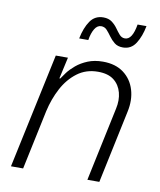

<svg xmlns="http://www.w3.org/2000/svg" viewBox="-83 -804 727 871"><g transform="rotate(10 280.5 -369.0)"><path d="M433 -619Q409 -619 394 -631Q379 -643 368 -658.5Q357 -674 346.5 -685.5Q336 -697 320 -697Q302 -697 290 -677Q278 -657 273 -625H231Q241 -675 262.5 -706.5Q284 -738 323 -738Q347 -738 362.5 -726.5Q378 -715 388.5 -700Q399 -685 409.5 -673Q420 -661 435 -661Q469 -661 481 -733H522Q513 -685 492 -652Q471 -619 433 -619ZM27 0 140 -530H196L174 -431H178Q185 -442 198.5 -460Q212 -478 234 -496.5Q256 -515 286.5 -527.5Q317 -540 356 -540Q414 -540 451.5 -512Q489 -484 503 -437.5Q517 -391 505 -336L434 0H379L451 -340Q460 -380 451 -414.5Q442 -449 415.5 -470Q389 -491 342 -491Q287 -491 246.5 -460.5Q206 -430 180 -381Q154 -332 141 -274L83 0Z"/></g></svg>

Font: Be Vietnam Pro ExtraLight
Style: Italic
Weight: 200
Italic angle: -12°
Designer: Lam Bao, Tony Le, Vietanh Nguyen
Foundry: Yellow Type Foundry
Version: Version 1.002; ttfautohint (v1.8.3)